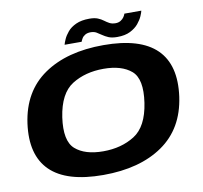

<svg xmlns="http://www.w3.org/2000/svg" viewBox="-89 -930 1090 1032"><g transform="rotate(-10 456.0 -414.0)"><path d="M393 6Q593 6 718.2 -80.5Q843.5 -167 867.5 -337.5Q891 -508 802.5 -594.8Q714 -681.5 514 -681.5Q314 -681.5 188.5 -595.2Q63 -509 39 -337.5Q16 -168 104.5 -81Q193 6 393 6ZM415 -119.5Q315.5 -119.5 263.2 -165.2Q211 -211 229 -337.5Q248 -465.5 320.2 -510.8Q392.5 -556 492 -556Q591 -556 643.8 -510.8Q696.5 -465.5 677.5 -337.5Q658.5 -210.5 586.2 -165Q514 -119.5 415 -119.5ZM595.5 -711.5Q638.5 -711.5 666.8 -725.8Q695 -740 711.8 -760.2Q728.5 -780.5 736.8 -799.5Q745 -818.5 747 -828.5H654.5Q652.5 -821 645.8 -810.8Q639 -800.5 627 -793.2Q615 -786 599.5 -786Q580 -786 566.5 -793.2Q553 -800.5 540.2 -810.2Q527.5 -820 510 -827.2Q492.5 -834.5 464 -834.5Q420.5 -834.5 391 -821Q361.5 -807.5 344.8 -787.5Q328 -767.5 319.8 -748.8Q311.5 -730 309 -719.5H402Q404.5 -727 410.5 -737.2Q416.5 -747.5 428.5 -754.5Q440.5 -761.5 458.5 -761.5Q476.5 -761.5 489.5 -754Q502.5 -746.5 516.2 -736.8Q530 -727 548.2 -719.2Q566.5 -711.5 595.5 -711.5Z"/></g></svg>

Font: Anybody Expanded
Style: Bold Italic
Weight: 700
Width: 7
Italic angle: -10°
Version: Version 1.113;gftools[0.9.25]